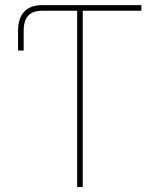

<svg xmlns="http://www.w3.org/2000/svg" viewBox="-20 -748 637 768"><path d="M52.2 -545.9V-625Q52.2 -674.8 76.9 -701.2Q101.6 -727.5 147.9 -727.5H201.7V-705.1H149.9Q111.3 -705.1 93 -685.5Q74.7 -666 74.7 -625V-545.9ZM201.7 -705.1V-727.5H545.4V-705.1H311V0H288.6V-705.1Z"/></svg>

Font: Inter 20pt Thin
Style: Regular
Weight: 250
Version: Version 4.001;git-66647c0bb